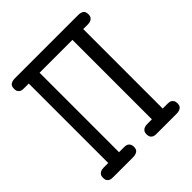

<svg xmlns="http://www.w3.org/2000/svg" viewBox="-177 -759 880 880"><g transform="rotate(-45 262.5 -319.5)"><path d="M20 -31Q20 -42 24 -48Q28 -54 33.5 -57Q39 -60 45 -61Q51 -62 54 -62H85V-577H55Q51 -577 45 -577.5Q39 -578 33.5 -581Q28 -584 24 -590Q20 -596 20 -607Q20 -626 30.5 -632.5Q41 -639 55 -639H468Q482 -639 492.5 -633Q503 -627 503 -608Q503 -597 499 -591Q495 -585 489.5 -582Q484 -579 478 -578Q472 -577 469 -577H438V-62H468Q472 -62 478 -61.5Q484 -61 489.5 -58Q495 -55 499 -48.5Q503 -42 503 -31Q503 -13 492 -6.5Q481 0 467 0H337Q333 0 327 -0.5Q321 -1 315.5 -4Q310 -7 306 -13Q302 -19 302 -31Q302 -42 306 -48Q310 -54 315.5 -57Q321 -60 327 -61Q333 -62 337 -62H368V-577H155V-62H186Q190 -62 196 -61.5Q202 -61 207.5 -58Q213 -55 217 -48.5Q221 -42 221 -31Q221 -13 210 -6.5Q199 0 185 0H55Q51 0 45 -0.5Q39 -1 33.5 -4Q28 -7 24 -13Q20 -19 20 -31Z"/></g></svg>

Font: CMU Typewriter Custom
Style: Regular
Weight: 500
Monospace: yes
Version: Version 0.7.0